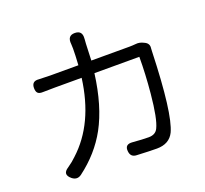

<svg xmlns="http://www.w3.org/2000/svg" viewBox="-133 -934 1173 1101"><g transform="rotate(-20 453.5 -383.5)"><path d="M127 -2Q84 -37 130 -66Q162 -88 184 -110Q343 -255 378 -522H214Q165 -522 142 -521Q120 -520 110.5 -529Q101 -538 101 -560Q101 -602 144 -598Q188 -596 213 -596H385Q389 -658 389 -696Q389 -714 388 -724Q382 -777 428 -777Q475 -777 470 -727Q470 -726 470 -724Q468 -705 468 -697Q466 -629 464 -596H697Q714 -596 736 -598Q759 -601 784 -588L790 -585Q814 -572 810 -545Q809 -538 809 -525Q797 -153 750 -52Q721 7 645 7Q605 7 523 3Q487 2 483 -34Q477 -80 527 -75Q585 -70 623 -70Q665 -70 680 -102Q705 -152 719 -301Q730 -418 730 -522H593H456Q431 -330 362 -203Q298 -86 183 0Q155 20 127 -2Z"/></g></svg>

Font: GenSenRounded TW R
Style: Regular
Weight: 400
Version: Version 1.501;PS 1;hotconv 16.6.51;makeotf.lib2.5.65220